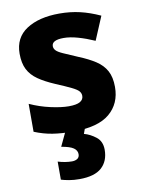

<svg xmlns="http://www.w3.org/2000/svg" viewBox="-89 -620 683 921"><g transform="rotate(-10 253.0 -159.5)"><path d="M467 -166Q467 -85 410.5 -37.5Q354 10 234 10Q176 10 132.5 3Q89 -4 45 -22V-158Q93 -136 145 -124.5Q197 -113 233 -113Q271 -113 288 -123Q305 -133 305 -151Q305 -164 296.5 -174Q288 -184 262.5 -196.5Q237 -209 187 -230Q138 -251 106.5 -273Q75 -295 59.5 -325.5Q44 -356 44 -402Q44 -480 104.5 -519.5Q165 -559 265 -559Q318 -559 365 -548Q412 -537 462 -514L414 -400Q373 -418 334.5 -429Q296 -440 265 -440Q207 -440 207 -410Q207 -399 215.5 -389.5Q224 -380 248.5 -369Q273 -358 320 -338Q367 -319 400 -297.5Q433 -276 450 -245Q467 -214 467 -166ZM366 122Q366 177 331.5 208.5Q297 240 223 240Q195 240 172.5 236Q150 232 134 227V139Q150 144 168 147Q186 150 202 150Q218 150 228.5 143Q239 136 239 121Q239 103 222 91Q205 79 163 72L197 0H292L281 30Q311 38 338.5 59.5Q366 81 366 122Z"/></g></svg>

Font: Noto Sans Malayalam ExtraBold
Style: Regular
Weight: 800
Designer: Jelle Bosma - Monotype Design Team
Foundry: Monotype Imaging Inc.
Version: Version 2.104; ttfautohint (v1.8.4.7-5d5b)